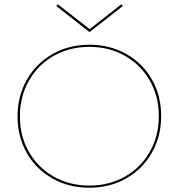

<svg xmlns="http://www.w3.org/2000/svg" viewBox="-20 -872 835 897"><path d="M62 -328Q62 -423 105.5 -499.5Q149 -576 225.5 -619.5Q302 -663 398 -663Q493 -663 569.5 -620Q646 -577 689.5 -501Q733 -425 733 -330Q733 -235 689.5 -158.5Q646 -82 569.5 -38.5Q493 5 397 5Q302 5 225.5 -38Q149 -81 105.5 -157Q62 -233 62 -328ZM722 -330Q722 -422 680 -495.5Q638 -569 564 -611Q490 -653 398 -653Q305 -653 231 -611Q157 -569 115 -495Q73 -421 73 -328Q73 -236 115 -162.5Q157 -89 231 -47Q305 -5 397 -5Q490 -5 564 -47Q638 -89 680 -163Q722 -237 722 -330ZM554 -844 398 -722 243 -844 250 -852 399 -736 547 -852Z"/></svg>

Font: Ysabeau Hairline
Style: Regular
Weight: 100
Designer: Christian Thalmann (Catharsis Fonts)
Version: Version 0.003